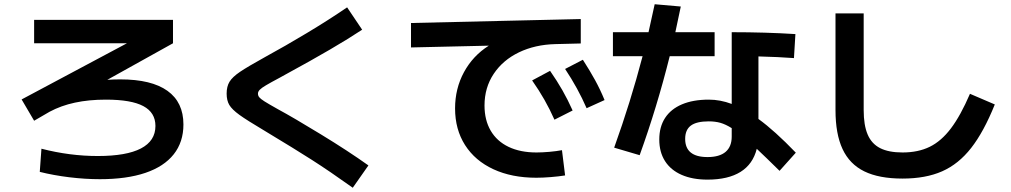

<svg xmlns="http://www.w3.org/2000/svg" viewBox="-20 -801 4728 898"><path d="M166 2.9 173.8 -105.5Q306.2 -71.3 437.5 -71.3Q571.3 -71.3 639.2 -106.7Q707 -142.1 707 -211.9Q707 -274.4 650.4 -304.7Q593.8 -335 475.6 -335Q395.5 -335 330.6 -321Q265.6 -307.1 211.9 -278.3L139.6 -236.3L81.1 -335.9L573.7 -598.6H139.6V-708H789.1V-598.6L481.9 -427.7Q510.7 -429.7 543 -429.7Q688.5 -429.7 763.2 -376.2Q837.9 -322.8 837.9 -218.8Q837.9 -136.7 792.5 -79.3Q747.1 -22 659.7 7.6Q572.3 37.1 447.3 37.1Q378.4 37.1 304.4 28.1Q230.5 19 166 2.9Z M1233.4 -179.7 1215.8 -190.4Q1134.3 -238.8 1099.6 -263.9Q1064.9 -289.1 1052.5 -310.1Q1040 -331.1 1040 -363.3Q1040 -396.5 1053.5 -418.7Q1066.9 -440.9 1103 -465.3Q1139.2 -489.7 1219.7 -534.2Q1313.5 -585.4 1414.8 -646.2Q1516.1 -707 1603.5 -766.6L1673.8 -662.1Q1552.2 -581.1 1314.5 -452.1L1290 -438.5Q1245.1 -414.6 1224.4 -402.3Q1203.6 -390.1 1195.1 -381.3Q1186.5 -372.6 1186.5 -363.3Q1186.5 -353.5 1192.4 -346.2Q1198.2 -338.9 1216.6 -327.1Q1234.9 -315.4 1280.3 -290Q1351.6 -251.5 1479.7 -173.3Q1607.9 -95.2 1703.1 -27.3L1629.9 77.1Q1520.5 -1 1438.2 -53.5Q1356 -106 1233.4 -179.7Z M2108.4 -293.9Q2108.4 -386.7 2150.1 -463.6Q2191.9 -540.5 2266.1 -587.4L1902.3 -579.1V-693.4L2696.3 -711.9V-597.7L2577.1 -594.7Q2482.4 -592.3 2407.2 -556.2Q2332 -520 2289.1 -455.6Q2246.1 -391.1 2246.1 -307.6Q2246.1 -239.3 2275.1 -189.7Q2304.2 -140.1 2358.9 -114Q2413.6 -87.9 2489.3 -87.9Q2515.6 -87.9 2549.3 -90.8Q2583 -93.8 2608.4 -98.6L2623 19.5Q2592.3 24.4 2555.7 27.3Q2519 30.3 2488.3 30.3Q2373.5 30.3 2287.6 -9.5Q2201.7 -49.3 2155 -122.6Q2108.4 -195.8 2108.4 -293.9ZM2468.8 -424.8 2552.7 -469.7Q2585 -423.3 2610.4 -378.9Q2635.7 -334.5 2658.2 -284.2L2573.2 -241.2Q2551.3 -290.5 2526.1 -334.7Q2501 -378.9 2468.8 -424.8ZM2623 -478.5 2706.1 -521.5Q2738.8 -470.7 2763.2 -426.3Q2787.6 -381.8 2807.6 -333L2723.6 -294.9Q2683.1 -388.2 2623 -478.5Z M3063.5 -148.4Q3063.5 -207.5 3090.6 -249.3Q3117.7 -291 3169.7 -313Q3221.7 -335 3294.9 -335Q3348.6 -335 3402.3 -314.9V-650.4Q3561 -650.4 3700.2 -641.6L3693.4 -529.3Q3621.6 -534.7 3527.3 -537.1V-244.6Q3603 -189.9 3702.1 -86.9L3626 -2Q3559.6 -67.4 3519.5 -105Q3501.5 -33.2 3443.6 2.9Q3385.7 39.1 3289.1 39.1Q3218.8 39.1 3168 16.8Q3117.2 -5.4 3090.3 -47.6Q3063.5 -89.8 3063.5 -148.4ZM2985.4 -538.1H2846.7V-650.4H3013.2Q3031.2 -731 3042 -781.2L3164.1 -770.5Q3148.9 -695.8 3138.7 -650.4H3322.3V-538.1H3112.3Q3053.2 -300.8 2971.7 -75.2L2852.5 -110.4Q2929.2 -323.7 2985.4 -538.1ZM3289.1 -66.4Q3345.2 -66.4 3373.8 -90.8Q3402.3 -115.2 3402.3 -162.1V-201.7Q3373.5 -219.7 3349.1 -226.6Q3324.7 -233.4 3294.9 -233.4Q3237.8 -233.4 3211.2 -213.6Q3184.6 -193.8 3184.6 -151.4Q3184.6 -66.4 3289.1 -66.4Z M3887.7 -286.1V-738.3H4019.5V-286.1Q4019.5 -215.3 4038.1 -171.9Q4056.6 -128.4 4096.4 -108.2Q4136.2 -87.9 4201.2 -87.9Q4274.4 -87.9 4328.6 -114.5Q4382.8 -141.1 4427.7 -200.7Q4472.7 -260.3 4516.6 -362.3L4632.8 -312.5Q4581.1 -184.1 4522.2 -108.9Q4463.4 -33.7 4386.5 0.2Q4309.6 34.2 4201.2 34.2Q4091.3 34.2 4022.5 0.5Q3953.6 -33.2 3920.7 -103.8Q3887.7 -174.3 3887.7 -286.1Z"/></svg>

Font: Pretendard JP
Style: Bold
Weight: 700
Designer: Base glyphs from Inter by Rasmus Andersson; Hangeul glyphs from Noto Sans CJK(Source Han Sans) by Jang Soo-young and Kan
Foundry: Kil Hyung-jin
Version: Version 1.309